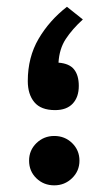

<svg xmlns="http://www.w3.org/2000/svg" viewBox="-20 -557 326 577"><path d="M229 -498.5Q197.3 -469.7 177.7 -439.9Q158.2 -410.2 155.8 -368.7Q188.5 -366.2 202.6 -348.4Q216.8 -330.6 216.8 -298.8Q216.8 -265.1 198.5 -245.6Q180.2 -226.1 145.5 -226.1Q103 -226.1 83.3 -249.8Q63.5 -273.4 63.5 -313.5Q63.5 -384.8 95.9 -440.2Q128.4 -495.6 181.2 -536.6ZM67.4 -74.2Q67.4 -105.5 89.6 -127Q111.8 -148.4 143.1 -148.4Q174.8 -148.4 196.8 -127Q218.8 -105.5 218.8 -74.2Q218.8 -43 196.5 -21.5Q174.3 0 143.1 0Q111.3 0 89.4 -21.2Q67.4 -42.5 67.4 -74.2Z"/></svg>

Font: Vazirmatn FD Medium
Style: Regular
Weight: 500
Designer: Saber Rastikerdar
Foundry: Saber Rastikerdar
Version: Version 33.003